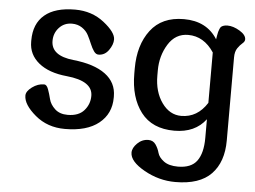

<svg xmlns="http://www.w3.org/2000/svg" viewBox="-52 -609 1179 888"><g transform="rotate(5 537.0 -165.0)"><path d="M371 -151Q371 -220 250 -232Q166 -240 119 -278.5Q72 -317 72 -376V-383Q72 -460 120.5 -501Q169 -542 262 -542Q340 -542 396.5 -497.5Q453 -453 453 -420Q453 -396 434.5 -370Q416 -344 387 -344Q375 -344 365.5 -357.5Q356 -371 348 -390.5Q340 -410 330 -429.5Q320 -449 300 -462.5Q280 -476 253 -476Q217 -476 193.5 -450.5Q170 -425 170 -389Q170 -320 274 -309Q371 -299 423 -260.5Q475 -222 475 -158V-152Q475 -77 419.5 -32.5Q364 12 262 12Q181 12 124 -36Q67 -84 67 -126Q67 -146 93.5 -165.5Q120 -185 149 -185Q161 -185 168.5 -164.5Q176 -144 182 -119.5Q188 -95 210 -74.5Q232 -54 269 -54Q320 -54 345.5 -83Q371 -112 371 -151Z M913 -90Q863 -24 767 -24Q664 -24 612 -92Q560 -160 560 -271V-295Q560 -404 612.5 -473Q665 -542 767 -542Q873 -542 923 -462Q924 -468 926 -480Q928 -492 929.5 -497Q931 -502 934 -510Q937 -518 941 -521.5Q945 -525 952.5 -527.5Q960 -530 970 -530Q997 -530 1027 -512Q1057 -494 1057 -473Q1057 -463 1046 -454Q1035 -445 1024 -429Q1013 -413 1013 -386V0Q1013 100 959 156Q905 212 792 212Q716 212 647.5 173.5Q579 135 579 94Q579 72 601 50.5Q623 29 652 29Q674 29 686 46.5Q698 64 703.5 84.5Q709 105 732.5 122.5Q756 140 798 140Q860 140 886.5 103.5Q913 67 913 -3ZM793 -471Q734 -471 700.5 -417Q667 -363 667 -295V-271Q667 -196 703 -145.5Q739 -95 793 -95Q868 -95 913 -166V-400Q866 -471 793 -471Z"/></g></svg>

Font: Coupeur_Texte
Style: Regular
Weight: 400
Designer: Léa Rolland
Version: Version 1.000;PS 001.000;hotconv 1.0.88;makeotf.lib2.5.64775